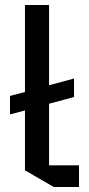

<svg xmlns="http://www.w3.org/2000/svg" viewBox="-20 -750 357 770"><path d="M20 -291V-365.2L80.1 -380.9V-730H176.8V-408.2L276.9 -435.1V-360.8L176.8 -334V-86.9H296.9V0H195.8L80.1 -66.9V-307.1Z"/></svg>

Font: Quantico
Style: Regular
Weight: 400
Designer: Matt Desmond
Foundry: MADtype
Version: Version 2.002